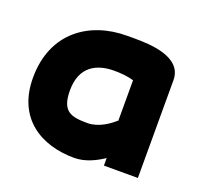

<svg xmlns="http://www.w3.org/2000/svg" viewBox="-76 -825 539 526"><g transform="rotate(20 193.5 -562.0)"><path d="M8 -548C8 -430 92 -380 189 -380C220 -380 249 -394 273 -410V-388H372V-673C372 -741 278 -744 233 -744H211C102 -744 8 -680 8 -548ZM115 -550C115 -620 160 -642 211 -642C230 -642 252 -640 268 -635V-517L266 -516C253 -504 223 -482 191 -482C143 -482 115 -488 115 -550Z"/></g></svg>

Font: Charger EcoBold
Style: Bold
Weight: 1000
Designer: Jasper
Foundry: Cannot Into Space Fonts
Version: Version 1.1